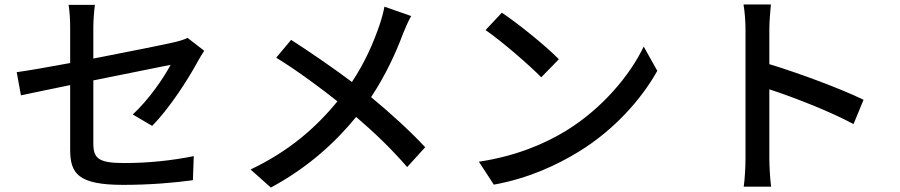

<svg xmlns="http://www.w3.org/2000/svg" viewBox="-20 -802 4040 862"><path d="M663 -237C740 -314 824 -445 869 -528C877 -543 889 -562 897 -574L822 -632C807 -624 786 -618 761 -612C718 -602 558 -570 399 -539V-678C399 -709 402 -750 406 -780H288C293 -750 295 -710 295 -678V-519C192 -500 101 -484 55 -478L74 -374C115 -383 200 -400 295 -420V-131C295 -24 329 28 533 28C651 28 759 19 846 7L850 -101C750 -81 647 -70 536 -70C421 -70 399 -92 399 -158V-441C561 -474 723 -506 746 -511C717 -455 647 -353 576 -288Z M1706 -772C1702 -749 1692 -713 1684 -690C1656 -608 1618 -521 1560 -434C1480 -494 1370 -570 1287 -623L1220 -543C1319 -482 1422 -405 1495 -347C1396 -226 1275 -122 1105 -41L1196 40C1367 -52 1488 -166 1579 -277C1662 -206 1736 -135 1808 -52L1889 -141C1820 -215 1734 -293 1646 -366C1709 -460 1758 -566 1789 -650C1798 -672 1814 -710 1826 -730Z M2233 -745 2160 -667C2234 -616 2358 -508 2410 -455L2489 -536C2433 -594 2304 -698 2233 -745ZM2130 -76 2197 27C2352 -1 2479 -60 2580 -122C2736 -218 2859 -355 2931 -484L2870 -593C2809 -465 2684 -315 2523 -216C2427 -157 2297 -101 2130 -76Z M3857 -354C3757 -403 3566 -474 3434 -514V-670C3434 -705 3438 -749 3441 -782H3318C3324 -748 3327 -702 3327 -670V-92C3327 -53 3324 1 3319 36H3442C3437 0 3434 -61 3434 -92V-401C3544 -365 3706 -302 3812 -245Z"/></svg>

Font: Noto Sans CJK JP Medium
Style: Regular
Weight: 500
Designer: Ryoko NISHIZUKA (kana & ideographs); Paul D. Hunt (Latin, Greek & Cyrillic); Wenlong ZHANG (bopomofo); Sandoll Communica
Foundry: Adobe Systems Incorporated
Version: Version 1.004;PS 1.004;hotconv 1.0.82;makeotf.lib2.5.63406